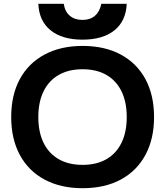

<svg xmlns="http://www.w3.org/2000/svg" viewBox="-20 -982 871 1012"><path d="M415 10Q300 10 215 -35.5Q130 -81 84.5 -165.5Q39 -250 39 -365Q39 -481 84.5 -565Q130 -649 215 -694.5Q300 -740 415 -740Q532 -740 616.5 -694.5Q701 -649 746.5 -565Q792 -481 792 -365Q792 -250 746.5 -165.5Q701 -81 616.5 -35.5Q532 10 415 10ZM415 -113Q489 -113 541 -143Q593 -173 620.5 -229.5Q648 -286 648 -365Q648 -444 620.5 -500.5Q593 -557 541 -587Q489 -617 415 -617Q342 -617 289.5 -587Q237 -557 209.5 -500.5Q182 -444 182 -365Q182 -286 209.5 -229.5Q237 -173 289.5 -143Q342 -113 415 -113ZM415 -773Q308 -773 247 -822Q186 -871 182 -962H316Q322 -921 348 -899Q374 -877 415 -877Q455 -877 480.5 -899Q506 -921 514 -962H648Q644 -871 583 -822Q522 -773 415 -773Z"/></svg>

Font: M PLUS 1
Style: Bold
Weight: 700
Designer: Coji Morishita
Foundry: UNDERFOREST DESIGN
Version: Version 1.001